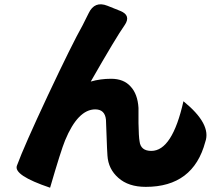

<svg xmlns="http://www.w3.org/2000/svg" viewBox="-20 -815 1040 897"><path d="M542 -764Q594 -743 562 -697Q523 -642 404 -434Q449 -447 499 -447Q558 -447 590 -411Q623 -376 627 -311Q627 -304 627 -240Q628 -177 632 -155Q637 -110 687 -110Q785 -110 837 -342Q969 -235 939 -152Q883 58 661 58Q580 58 533 16Q486 -25 482 -88Q480 -115 478 -177Q476 -240 475 -256Q470 -304 425 -304Q344 -304 284 -159Q265 -113 214 62Q42 4 59 -41Q92 -131 204 -370Q317 -610 366 -697Q369 -704 389 -743L394 -753Q422 -812 482 -788Z"/></svg>

Font: Swei Half Moon CJK SC
Style: Black
Weight: 900
Version: Version 2.071